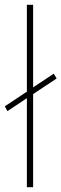

<svg xmlns="http://www.w3.org/2000/svg" viewBox="-37 -780 256 800"><path d="M75 0V-371L-6 -317L-17 -337L75 -398V-760H101V-416L187 -473L199 -453L101 -388V0Z"/></svg>

Font: Noto Sans Thai ExtCond Thin
Style: Regular
Weight: 100
Width: 2
Designer: Monotype Design Team
Foundry: Monotype Imaging Inc.
Version: Version 2.002; ttfautohint (v1.8.4.7-5d5b)